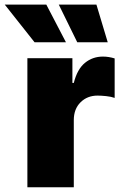

<svg xmlns="http://www.w3.org/2000/svg" viewBox="-66 -792 519 812"><path d="M49.8 0V-545.9H240.2V-441.4H246.1Q260.7 -499.5 293.2 -526.1Q325.7 -552.7 369.1 -552.7Q394 -552.7 418.9 -544.9V-377.9Q404.3 -383.3 383.1 -385.5Q361.8 -387.7 346.7 -387.7Q303.2 -387.7 274.7 -359.4Q246.1 -331.1 246.1 -284.2V0ZM80.1 -613.3 -45.9 -772.5H129.9L212.9 -613.3ZM260.7 -613.3 182.6 -772.5H341.8L389.6 -613.3Z"/></svg>

Font: Inter Black
Style: Regular
Weight: 900
Designer: Rasmus Andersson
Foundry: rsms
Version: Version 4.000;git-a52131595